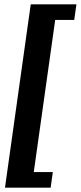

<svg xmlns="http://www.w3.org/2000/svg" viewBox="-20 -706 373 887"><path d="M3 161 122 -686H333L323 -614H235L136 89H224L214 161Z"/></svg>

Font: Chivo Medium
Style: Bold Italic
Weight: 700
Italic angle: -8.05°
Version: Version 2.002